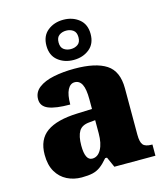

<svg xmlns="http://www.w3.org/2000/svg" viewBox="-120 -905 867 1007"><g transform="rotate(-15 313.0 -402.0)"><path d="M199 10Q156 10 120 -8Q84 -26 62.5 -62.5Q41 -99 41 -155Q41 -238 96 -277Q151 -316 262 -320L343 -323V-375Q343 -431 330 -456.5Q317 -482 291 -482Q267 -482 253 -455Q239 -428 239 -375Q160 -375 121.5 -391Q83 -407 83 -445Q83 -483 113.5 -506.5Q144 -530 195.5 -540.5Q247 -551 308 -551Q423 -551 480.5 -513.5Q538 -476 538 -383V-131Q538 -91 550.5 -76Q563 -61 597 -61H601V0H378L353 -56H343Q321 -30 301.5 -15.5Q282 -1 258.5 4.5Q235 10 199 10ZM278 -71Q308 -71 326 -103.5Q344 -136 344 -191V-262L313 -259Q271 -256 255 -229.5Q239 -203 239 -152Q239 -71 278 -71ZM318 -596Q268 -596 233 -624Q198 -652 198 -705Q198 -758 233 -786Q268 -814 318 -814Q368 -814 403 -786Q438 -758 438 -705Q438 -652 403 -624Q368 -596 318 -596ZM318 -655Q340 -655 356 -666.5Q372 -678 372 -705Q372 -732 356 -743.5Q340 -755 318 -755Q296 -755 280 -743.5Q264 -732 264 -705Q264 -678 280 -666.5Q296 -655 318 -655Z"/></g></svg>

Font: Noto Serif Myanmar Black
Style: Regular
Weight: 900
Designer: Ben Mitchell and the Monotype Design Team
Foundry: Monotype Imaging Inc.
Version: Version 2.106; ttfautohint (v1.8.4.7-5d5b)